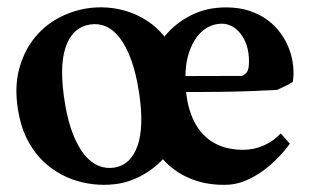

<svg xmlns="http://www.w3.org/2000/svg" viewBox="-20 -502 873 535"><path d="M483.9 -290 654.3 -290.5Q664.6 -294.9 669.2 -303Q673.8 -311 673.8 -331.1Q673.8 -355 667.7 -374.3Q661.6 -393.6 651.1 -407.2Q640.6 -420.9 627 -428.5Q613.3 -436 597.7 -436Q578.6 -436 560.5 -426.8Q542.5 -417.5 528.3 -398.7Q514.2 -379.9 505.4 -351.6Q496.6 -323.2 496.6 -285.2Q496.6 -233.9 508.1 -196.3Q519.5 -158.7 540.5 -133.8Q561.5 -108.9 591.1 -96.7Q620.6 -84.5 656.2 -84.5Q688 -84.5 715.6 -96.9Q743.2 -109.4 762.2 -130.4L787.6 -101.6Q774.4 -83 755.6 -63.5Q736.8 -43.9 714.4 -27.3Q691.9 -10.7 667 0.2Q642.1 11.2 616.2 12.7Q562 15.1 517.8 -1.5Q473.6 -18.1 442.4 -49.3Q411.1 -80.6 394 -124.3Q377 -168 377 -219.7Q377 -271.5 393.3 -318.8Q409.7 -366.2 439.9 -402.3Q470.2 -438.5 513.4 -460Q556.6 -481.4 609.9 -481.4Q646 -481.4 674.8 -471.9Q703.6 -462.4 725.3 -446.3Q747.1 -430.2 762.2 -409.2Q777.3 -388.2 785.9 -365Q794.4 -341.8 796.9 -318.4Q799.3 -294.9 795.9 -273.9Q792.5 -271.5 786.6 -268.3Q780.8 -265.1 774.4 -262Q768.1 -258.8 762 -256.1Q755.9 -253.4 752 -251.5Q715.3 -249.5 674.1 -248Q632.8 -246.6 594.7 -246.1Q556.6 -245.6 526.4 -245.6Q496.1 -245.6 481.4 -245.6ZM494.6 -260.3Q500 -221.7 495.1 -187.7Q490.2 -153.8 478 -125.2Q465.8 -96.7 447.3 -73.5Q428.7 -50.3 406.2 -33.2Q383.8 -16.1 359.1 -5.1Q334.5 5.9 310.1 9.8Q282.7 14.2 253.4 12.5Q224.1 10.7 195.1 2.2Q166 -6.3 139.4 -22.5Q112.8 -38.6 90.6 -62.7Q68.4 -86.9 52.7 -119.9Q37.1 -152.8 30.3 -195.3Q20 -257.8 32.7 -307.1Q45.4 -356.4 73 -392.3Q100.6 -428.2 139.6 -450Q178.7 -471.7 221.7 -478.5Q249 -482.9 278.1 -481Q307.1 -479 335.4 -470Q363.8 -460.9 389.9 -444.1Q416 -427.2 437.3 -401.4Q458.5 -375.5 473.6 -340.6Q488.8 -305.7 494.6 -260.3ZM299.8 -35.2Q344.7 -43 363.3 -95.9Q381.8 -148.9 367.7 -242.7Q359.4 -297.4 345.5 -335.4Q331.5 -373.5 313.5 -396.7Q295.4 -419.9 274.2 -428.7Q252.9 -437.5 230 -433.6Q181.2 -425.3 162.6 -369.6Q144 -314 161.6 -210.4Q169.9 -161.6 184.1 -126.5Q198.2 -91.3 216.1 -69.8Q233.9 -48.3 255.4 -39.8Q276.9 -31.2 299.8 -35.2Z"/></svg>

Font: Varendra
Style: Regular
Weight: 700
Designer: Jacob Thomas
Foundry: Bangla Type Foundry
Version: Version 1.008